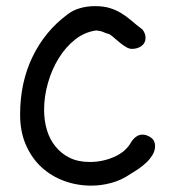

<svg xmlns="http://www.w3.org/2000/svg" viewBox="-20 -583 556 610"><path d="M432.6 -489.3Q442.4 -476.6 442.4 -462.9Q442.4 -446.3 429.7 -437Q417 -427.7 399.4 -427.7Q390.6 -427.7 381.3 -433.1Q372.1 -438.5 362.8 -445.8Q353.5 -453.1 344.2 -461.4Q335 -469.7 327.1 -474.6Q315.4 -477.5 308.6 -481Q301.8 -484.4 286.1 -486.3Q249 -481.4 218.8 -457.5Q188.5 -433.6 166.5 -397.9Q144.5 -362.3 132.3 -319.3Q120.1 -276.4 120.1 -234.4Q120.1 -200.2 128.9 -170.4Q137.7 -140.6 156.2 -117.7Q174.8 -94.7 201.7 -81.5Q228.5 -68.4 265.6 -68.4Q306.6 -68.4 343.8 -85Q380.9 -101.6 397.5 -132.8Q413.1 -155.3 432.6 -155.3Q446.3 -155.3 459.5 -146Q472.7 -136.7 472.7 -119.1Q472.7 -104.5 464.8 -91.3Q457 -78.1 445.3 -66.9Q433.6 -55.7 419.9 -46.4Q406.2 -37.1 394.5 -30.3Q366.2 -10.7 334 -2Q301.8 6.8 270.5 6.8Q224.6 6.8 183.6 -8.3Q142.6 -23.4 111.8 -51.8Q81.1 -80.1 62.5 -122.1Q43.9 -164.1 43.9 -218.8Q43.9 -321.3 83.5 -402.8Q123 -484.4 194.3 -537.1Q211.9 -550.8 234.4 -557.1Q256.8 -563.5 281.2 -563.5Q308.6 -563.5 328.1 -557.6Q347.7 -551.8 364.7 -541.5Q381.8 -531.2 397.5 -517.6Q413.1 -503.9 432.6 -489.3Z"/></svg>

Font: Single Day
Style: Regular
Weight: 400
Designer: DXKorea
Foundry: DXKorea
Version: Version 1.00